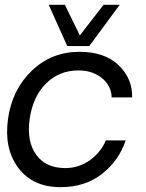

<svg xmlns="http://www.w3.org/2000/svg" viewBox="-20 -770 606 796"><path d="M182.1 -750H249L311 -623L409.2 -750H476.1L350.1 -579.1H258.8ZM231 5.9Q115.7 5.9 55.9 -74Q-3.9 -153.8 13.2 -276.9Q30.3 -398.9 112.1 -477.1Q193.8 -555.2 309.1 -555.2Q414.1 -555.2 471.9 -499.5Q529.8 -443.8 527.8 -366.2H442.9Q441.9 -414.1 402.8 -446Q363.8 -478 305.2 -478Q225.1 -478 170.7 -423.6Q116.2 -369.1 103 -276.9Q89.8 -184.1 129.9 -128.7Q169.9 -73.2 250 -73.2Q307.1 -73.2 352.5 -105.7Q397.9 -138.2 418.9 -188H501Q474.1 -106 404.1 -50Q334 5.9 231 5.9Z"/></svg>

Font: Oakes Grotesk
Style: Italic
Weight: 400
Designer: Samuel Oakes
Foundry: Samuel Oakes
Version: Version 1.0 | wf-rip DC20170320